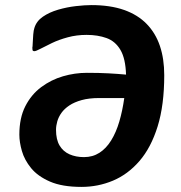

<svg xmlns="http://www.w3.org/2000/svg" viewBox="-20 -728 712 754"><path d="M339 -708Q413 -708 467 -689Q521 -670 556 -634Q591 -598 608 -547.5Q625 -497 625 -433Q625 -315 599 -231.5Q573 -148 527.5 -95.5Q482 -43 423.5 -18.5Q365 6 300 6Q224 6 176 -15Q128 -36 102 -68Q76 -100 66 -135Q56 -170 56 -199Q56 -265 79.5 -311Q103 -357 142 -386Q181 -415 227.5 -428.5Q274 -442 321 -442Q369 -442 406 -440Q443 -438 475 -435Q473 -498 453 -532Q433 -566 398.5 -578.5Q364 -591 320 -591Q281 -591 246 -581.5Q211 -572 184 -559Q157 -546 139 -536.5Q121 -527 115 -527Q112 -527 109.5 -528.5Q107 -530 107 -541Q108 -543 108.5 -558.5Q109 -574 110.5 -592Q112 -610 115 -618Q123 -645 148.5 -662.5Q174 -680 208.5 -690Q243 -700 278 -704Q313 -708 339 -708ZM468 -343H370Q330 -343 301 -335Q272 -327 252.5 -314Q233 -301 221.5 -285Q210 -269 205 -251.5Q200 -234 200 -218Q200 -180 214 -156.5Q228 -133 253 -122Q278 -111 310 -111Q344 -111 370.5 -128Q397 -145 416.5 -176.5Q436 -208 448.5 -250.5Q461 -293 468 -343Z"/></svg>

Font: Asap VF Beta
Style: Italic
Weight: 400
Italic angle: -6°
Designer: Pablo Cosgaya
Foundry: Pablo Cosgaya
Version: Version 1.007